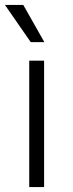

<svg xmlns="http://www.w3.org/2000/svg" viewBox="-23 -755 293 775"><path d="M95 0V-510H155V0ZM-3 -735H71L156 -585H101Z"/></svg>

Font: Radio Canada Light
Style: Regular
Weight: 300
Designer: Charles Daoud, Etienne Aubert Bonn, Alexandre Saumier Demers, Jacques Le Bailly
Foundry: Radio-Canada
Version: Version 2.104;gftools[0.9.28.dev5+ged2979d]